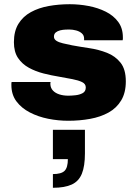

<svg xmlns="http://www.w3.org/2000/svg" viewBox="-20 -561 651 911"><path d="M304 12Q256 12 208.5 2.5Q161 -7 121.5 -27.5Q82 -48 58 -80Q34 -112 34 -158Q34 -161 34 -164.5Q34 -168 35 -172H220Q219 -169 219 -166Q219 -163 219 -161Q220 -143 231.5 -131Q243 -119 262 -113Q281 -107 304 -107Q318 -107 337.5 -109Q357 -111 372 -119Q387 -127 387 -146Q387 -163 369.5 -171.5Q352 -180 323.5 -185.5Q295 -191 261 -197Q224 -203 186.5 -212.5Q149 -222 117 -239.5Q85 -257 65.5 -286Q46 -315 46 -361Q46 -413 67.5 -448Q89 -483 126.5 -503.5Q164 -524 211.5 -532.5Q259 -541 311 -541Q356 -541 400.5 -532.5Q445 -524 482 -505.5Q519 -487 541 -457Q563 -427 563 -384Q563 -381 563 -376.5Q563 -372 562 -370H379V-378Q379 -393 368.5 -402.5Q358 -412 341.5 -416.5Q325 -421 308 -421Q302 -421 290 -420.5Q278 -420 265.5 -417Q253 -414 244.5 -407Q236 -400 236 -387Q236 -375 247.5 -367.5Q259 -360 278.5 -355.5Q298 -351 322 -346Q360 -339 404 -332.5Q448 -326 487.5 -310.5Q527 -295 552 -263.5Q577 -232 577 -175Q577 -121 555 -84.5Q533 -48 495 -27Q457 -6 407.5 3Q358 12 304 12ZM231 330V265Q271 265 286.5 249.5Q302 234 302 194H231V55H383V167Q383 227 368.5 263Q354 299 320.5 314.5Q287 330 231 330Z"/></svg>

Font: Archivo SemiBold Black
Style: Regular
Weight: 900
Version: Version 2.001